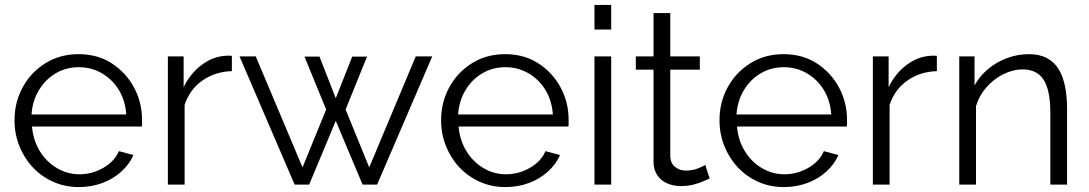

<svg xmlns="http://www.w3.org/2000/svg" viewBox="-20 -750 4425 780"><path d="M300 10Q244 10 196 -11.5Q148 -33 113 -70.5Q78 -108 58.5 -157Q39 -206 39 -262Q39 -335 72.5 -396Q106 -457 165 -493.5Q224 -530 299 -530Q376 -530 433.5 -493Q491 -456 524 -395.5Q557 -335 557 -263Q557 -255 557 -247.5Q557 -240 556 -236H110Q115 -180 141.5 -136.5Q168 -93 210.5 -67.5Q253 -42 303 -42Q354 -42 399.5 -68Q445 -94 463 -136L522 -120Q506 -83 473 -53Q440 -23 395.5 -6.5Q351 10 300 10ZM108 -285H493Q489 -342 462.5 -385Q436 -428 393.5 -452.5Q351 -477 300 -477Q249 -477 207 -452.5Q165 -428 138.5 -384.5Q112 -341 108 -285Z M922 -461Q854 -459 802.5 -423Q751 -387 730 -324V0H662V-521H726V-396Q753 -451 797.5 -485Q842 -519 892 -523Q902 -524 909.5 -524Q917 -524 922 -523Z M1669 -521H1736L1512 0H1453L1344 -259L1236 0H1177L953 -521H1019L1209 -70L1305 -305L1217 -520H1278L1344 -351L1411 -520H1471L1384 -305L1480 -70Z M2033 10Q1977 10 1929 -11.5Q1881 -33 1846 -70.5Q1811 -108 1791.5 -157Q1772 -206 1772 -262Q1772 -335 1805.5 -396Q1839 -457 1898 -493.5Q1957 -530 2032 -530Q2109 -530 2166.5 -493Q2224 -456 2257 -395.5Q2290 -335 2290 -263Q2290 -255 2290 -247.5Q2290 -240 2289 -236H1843Q1848 -180 1874.5 -136.5Q1901 -93 1943.5 -67.5Q1986 -42 2036 -42Q2087 -42 2132.5 -68Q2178 -94 2196 -136L2255 -120Q2239 -83 2206 -53Q2173 -23 2128.5 -6.5Q2084 10 2033 10ZM1841 -285H2226Q2222 -342 2195.5 -385Q2169 -428 2126.5 -452.5Q2084 -477 2033 -477Q1982 -477 1940 -452.5Q1898 -428 1871.5 -384.5Q1845 -341 1841 -285Z M2395 0V-521H2463V0ZM2395 -630V-730H2463V-630Z M2863 -25Q2855 -22 2838 -14Q2821 -6 2797 0Q2773 6 2745 6Q2716 6 2690.5 -5Q2665 -16 2650 -38.5Q2635 -61 2635 -94V-467H2563V-521H2635V-697H2703V-521H2823V-467H2703V-113Q2705 -85 2723.5 -71Q2742 -57 2766 -57Q2794 -57 2817 -66.5Q2840 -76 2845 -80Z M3164 10Q3108 10 3060 -11.5Q3012 -33 2977 -70.5Q2942 -108 2922.5 -157Q2903 -206 2903 -262Q2903 -335 2936.5 -396Q2970 -457 3029 -493.5Q3088 -530 3163 -530Q3240 -530 3297.5 -493Q3355 -456 3388 -395.5Q3421 -335 3421 -263Q3421 -255 3421 -247.5Q3421 -240 3420 -236H2974Q2979 -180 3005.5 -136.5Q3032 -93 3074.5 -67.5Q3117 -42 3167 -42Q3218 -42 3263.5 -68Q3309 -94 3327 -136L3386 -120Q3370 -83 3337 -53Q3304 -23 3259.5 -6.5Q3215 10 3164 10ZM2972 -285H3357Q3353 -342 3326.5 -385Q3300 -428 3257.5 -452.5Q3215 -477 3164 -477Q3113 -477 3071 -452.5Q3029 -428 3002.5 -384.5Q2976 -341 2972 -285Z M3786 -461Q3718 -459 3666.5 -423Q3615 -387 3594 -324V0H3526V-521H3590V-396Q3617 -451 3661.5 -485Q3706 -519 3756 -523Q3766 -524 3773.5 -524Q3781 -524 3786 -523Z M4315 0H4247V-291Q4247 -383 4220 -425.5Q4193 -468 4135 -468Q4095 -468 4056 -448.5Q4017 -429 3987.5 -395.5Q3958 -362 3945 -319V0H3877V-521H3939V-403Q3960 -441 3994 -469.5Q4028 -498 4071 -514Q4114 -530 4160 -530Q4203 -530 4233 -514Q4263 -498 4281 -468.5Q4299 -439 4307 -397.5Q4315 -356 4315 -305Z"/></svg>

Font: Raleway Thin
Style: Regular
Weight: 400
Version: Version 4.026